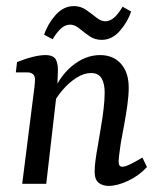

<svg xmlns="http://www.w3.org/2000/svg" viewBox="-20 -604 520 631"><path d="M337 7Q317 7 304 -3.5Q291 -14 291 -40Q291 -56 294 -78.5Q297 -101 302 -128Q306 -154 311.5 -185Q317 -216 320.5 -246.5Q324 -277 324 -300Q324 -330 313.5 -347Q303 -364 279 -364Q256 -364 231.5 -348.5Q207 -333 185.5 -308Q164 -283 151 -255L146 -281Q172 -350 216 -386.5Q260 -423 309 -423Q352 -423 377.5 -394.5Q403 -366 403 -316Q403 -290 398.5 -258Q394 -226 388 -193.5Q382 -161 377 -134Q374 -113 372 -97.5Q370 -82 370 -72Q370 -56 382 -56Q391 -56 406.5 -63.5Q422 -71 448 -86L463 -55Q436 -26 400.5 -9.5Q365 7 337 7ZM53 0 89 -285Q91 -297 93 -316Q95 -335 95 -343Q95 -355 88 -360.5Q81 -366 71 -366H32L36 -400Q63 -411 87.5 -417Q112 -423 129 -423Q157 -423 164.5 -406.5Q172 -390 170 -362L168 -312L132 0ZM314 -473Q291 -473 273.5 -485.5Q256 -498 240.5 -510.5Q225 -523 211 -523Q194 -523 180 -510Q166 -497 153 -475L125 -490Q137 -526 163 -555Q189 -584 223 -584Q245 -584 263 -571.5Q281 -559 296.5 -546.5Q312 -534 326 -534Q342 -534 356 -547Q370 -560 383 -582L411 -566Q399 -531 373.5 -502Q348 -473 314 -473Z"/></svg>

Font: Yrsa
Style: Italic
Weight: 400
Italic angle: -7.10001°
Designer: Anna Giedrys (Yrsa+Rasa design), David Brezina (Yrsa art-direction, Rasa art-direction, design)
Foundry: Rosetta Type Foundry
Version: Version 2.004